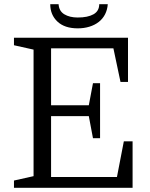

<svg xmlns="http://www.w3.org/2000/svg" viewBox="-20 -901 719 921"><path d="M426 -238H460V-502H426L406 -396H225V-669H524L558 -508H594V-720H47V-684L141 -663V-56L47 -35V0H616V-223H574L541 -52H225V-344H406ZM497 -881H456Q456 -848 428.5 -832.5Q401 -817 353 -817Q314 -817 288.5 -832.5Q263 -848 261 -881H221Q221 -830 255.5 -797.5Q290 -765 353 -765Q383 -765 409 -773Q435 -781 454 -796Q473 -811 484 -832.5Q495 -854 497 -881Z"/></svg>

Font: GradeGX
Style: Regular
Weight: 100
Width: 1
Designer: Adam Twardoch
Foundry: Adam Twardoch
Version: Version 2.002; DEVELOPMENT